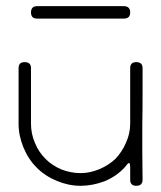

<svg xmlns="http://www.w3.org/2000/svg" viewBox="-20 -600 519 620"><path d="M40 -379.9Q40 -399.4 59.6 -399.4Q80.1 -399.4 80.1 -379.9Q80.1 -360.4 80.1 -299.8Q80.1 -240.2 80.1 -200.2Q80.1 -168 92.8 -138.7Q104.5 -109.4 127 -86.9Q148.4 -65.4 178.7 -52.7Q209 -41 240.2 -41Q270.5 -41 300.8 -53.7Q331.1 -66.4 352.5 -86.9Q374 -109.4 386.7 -138.7Q400.4 -168.9 400.4 -200.2Q400.4 -240.2 400.4 -299.8Q400.4 -359.4 400.4 -379.9Q400.4 -399.4 419.9 -399.4Q440.4 -399.4 440.4 -379.9Q440.4 -359.4 440.4 -299.8Q440.4 -240.2 439.5 -200.2Q439.5 -178.7 439.5 -109.4Q440.4 -40 440.4 -19.5Q440.4 0 419.9 0Q400.4 0 400.4 -19.5Q400.4 -40 400.4 -44.9Q400.4 -49.8 400.4 -59.6Q400.4 -80.1 391.6 -70.3Q382.8 -59.6 381.8 -58.6Q355.5 -30.3 317.4 -14.6Q278.3 0 240.2 0Q202.1 0 164.1 -15.6Q126 -31.2 98.6 -58.6Q71.3 -85.9 55.7 -124Q40 -162.1 40 -200.2Q40 -240.2 40 -299.8Q40 -360.4 40 -379.9ZM240.2 -540Q200.2 -540 160.2 -540Q120.1 -540 99.6 -540Q80.1 -540 80.1 -559.6Q80.1 -580.1 99.6 -580.1Q120.1 -580.1 160.2 -580.1Q200.2 -580.1 240.2 -580.1Q280.3 -580.1 320.3 -580.1Q360.4 -580.1 379.9 -580.1Q400.4 -580.1 400.4 -559.6Q400.4 -540 379.9 -540Q360.4 -540 320.3 -540Q280.3 -540 240.2 -540Z"/></svg>

Font: Demofont
Style: Regular
Weight: 400
Version: Version 1.0